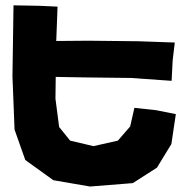

<svg xmlns="http://www.w3.org/2000/svg" viewBox="-20 -677 697 715"><path d="M30.3 -657.2 26.4 -392.6 34.2 -194.3 74.2 -81.1 178.7 -5.9 315.4 17.6 474.6 4.9 564.5 -52.7 618.2 -140.6 634.8 -252 561.5 -266.6 480.5 -275.4 464.8 -206.1 418.9 -153.3 328.1 -132.8 241.2 -153.3 200.2 -204.1 186.5 -309.6 187.5 -390.6 295.9 -388.7 466.8 -386.7 619.1 -376 623 -452.1 630.9 -518.6 495.1 -523.4 307.6 -525.4 189.5 -524.4 194.3 -652.3 128.9 -655.3Z"/></svg>

Font: MaokenAssortedSans-TC
Style: Regular
Weight: 500
Version: Version 0.83